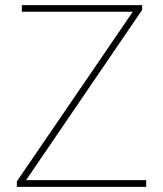

<svg xmlns="http://www.w3.org/2000/svg" viewBox="-20 -731 638 751"><path d="M551.8 -26.4V0H45.9V-21.5L499.5 -685.1H65.4V-710.9H536.1V-692.4L82 -26.4Z"/></svg>

Font: Roboto-Thin
Style: Regular
Weight: 250
Designer: Google
Version: Version 1.100141; 2013; ttfautohint (v0.94.14-c901) -l 8 -r 